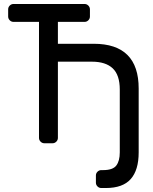

<svg xmlns="http://www.w3.org/2000/svg" viewBox="-20 -720 769 965"><path d="M442 -410H271V-27Q271 -16 263 -8Q255 0 244 0H203Q192 0 184 -8Q176 -16 176 -27V-610H48Q37 -610 29 -618Q21 -626 21 -637V-673Q21 -684 29 -692Q37 -700 48 -700H405Q416 -700 424 -692Q432 -684 432 -673V-637Q432 -626 424 -618Q416 -610 405 -610H271V-500H451Q677 -500 677 -275V46Q677 135 637 180Q597 225 512 225H489Q478 225 470 217Q462 209 462 198V162Q462 151 470 143Q478 135 489 135H498Q547 135 564.5 112Q582 89 582 46V-270Q582 -343 546.5 -376.5Q511 -410 442 -410Z"/></svg>

Font: Hezaedrus
Style: Regular
Weight: 400
Designer: Hubert & Fischer
Foundry: Hubert & Fischer
Version: Version 1.10;September 3, 2019;FontCreator 11.5.0.2425 64-bi